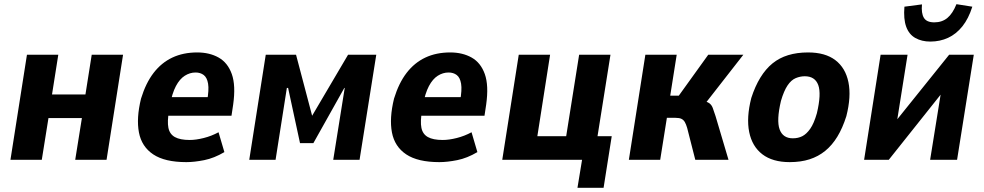

<svg xmlns="http://www.w3.org/2000/svg" viewBox="-20 -765 4711 919"><path d="M30 0 109 -503H259L229 -313H389L419 -503H569L490 0H340L372 -200H212L180 0Z M872 11Q769 11 713.5 -26Q658 -63 645 -131Q632 -199 655 -293Q678 -368 715.5 -416.5Q753 -465 805 -489.5Q857 -514 924 -514Q983 -514 1026.5 -489.5Q1070 -465 1089.5 -410.5Q1109 -356 1096 -264L1088 -211H765L779 -300H987L971 -280Q981 -335 976 -364.5Q971 -394 955 -406Q939 -418 916 -418Q889 -418 864.5 -402.5Q840 -387 822 -353Q804 -319 793 -261L789 -234Q780 -184 786 -153.5Q792 -123 817 -109Q842 -95 888 -95Q918 -95 955.5 -104.5Q993 -114 1026 -132L1054 -37Q1005 -8 957.5 1.5Q910 11 872 11Z M1173 0 1252 -503H1397L1474 -211L1646 -503H1781L1701 0H1575L1630 -344H1628L1480 -80H1416L1359 -344H1353L1299 0Z M2083 11Q1980 11 1924.5 -26Q1869 -63 1856 -131Q1843 -199 1866 -293Q1889 -368 1926.5 -416.5Q1964 -465 2016 -489.5Q2068 -514 2135 -514Q2194 -514 2237.5 -489.5Q2281 -465 2300.5 -410.5Q2320 -356 2307 -264L2299 -211H1976L1990 -300H2198L2182 -280Q2192 -335 2187 -364.5Q2182 -394 2166 -406Q2150 -418 2127 -418Q2100 -418 2075.5 -402.5Q2051 -387 2033 -353Q2015 -319 2004 -261L2000 -234Q1991 -184 1997 -153.5Q2003 -123 2028 -109Q2053 -95 2099 -95Q2129 -95 2166.5 -104.5Q2204 -114 2237 -132L2265 -37Q2216 -8 2168.5 1.5Q2121 11 2083 11Z M2744 134 2766 0H2384L2463 -503H2613L2552 -113H2690L2752 -503H2902L2840 -113H2908L2869 134Z M2990 0 3069 -503H3219L3188 -307H3229L3370 -503H3538L3339 -248L3337 -284Q3364 -279 3375 -271Q3386 -263 3391.5 -248.5Q3397 -234 3405 -209L3467 0H3308L3269 -153Q3264 -170 3258 -180.5Q3252 -191 3242 -196Q3232 -201 3214 -201H3172L3140 0Z M3760 11Q3678 11 3629 -26.5Q3580 -64 3566 -133Q3552 -202 3576 -296Q3594 -352 3619.5 -393.5Q3645 -435 3677.5 -461.5Q3710 -488 3752.5 -501Q3795 -514 3848 -514Q3930 -514 3978.5 -477Q4027 -440 4041 -371.5Q4055 -303 4031 -209Q4013 -152 3988 -111Q3963 -70 3930 -43Q3897 -16 3855 -2.5Q3813 11 3760 11ZM3775 -103Q3800 -103 3820 -113Q3840 -123 3858 -148.5Q3876 -174 3890 -223Q3912 -316 3896.5 -358Q3881 -400 3832 -400Q3810 -400 3788.5 -391Q3767 -382 3749.5 -356Q3732 -330 3718 -282Q3696 -189 3711.5 -146Q3727 -103 3775 -103Z M4116 0 4195 -503H4324L4269 -157H4245L4523 -503H4641L4561 0H4432L4488 -348H4511L4234 0ZM4433 -566Q4392 -566 4361.5 -583Q4331 -600 4317.5 -637Q4304 -674 4309 -733L4393 -744Q4389 -702 4402 -680Q4415 -658 4452 -658Q4489 -658 4514.5 -679Q4540 -700 4558 -745L4634 -733Q4616 -676 4586.5 -639Q4557 -602 4518 -584Q4479 -566 4433 -566Z"/></svg>

Font: Nunito Sans 7pt Condensed ExtraBold
Style: Italic
Weight: 800
Width: 3
Italic angle: -9°
Designer: Vernon Adams
Foundry: Vernon Adams
Version: Version 3.101;gftools[0.9.27]